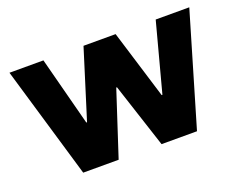

<svg xmlns="http://www.w3.org/2000/svg" viewBox="-86 -653 1005 806"><g transform="rotate(-20 416.5 -250.0)"><path d="M162.5 0 15 -500H166.7L246.7 -193.3H250L345.8 -500H489.2L583.3 -193.3H586.7L668.3 -500H818.3L670.8 0H512.5L418.3 -288.3H415L320.8 0Z"/></g></svg>

Font: Funnel Sans Light ExtraBold
Style: Regular
Weight: 800
Version: Version 1.000